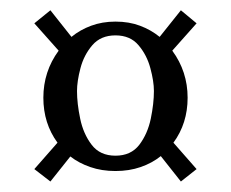

<svg xmlns="http://www.w3.org/2000/svg" viewBox="-20 -378 442 368"><path d="M76.6 -30.1 45.8 -53.9 90.2 -104.5Q63.1 -141.5 63.1 -190.7Q63.1 -240.9 92.4 -280.9L45.8 -333.3L76.6 -358.3L117 -307.3Q133.5 -320.9 154.7 -328.7Q176 -336.6 201.3 -336.6Q227.4 -336.6 248.3 -328.7Q269.2 -320.9 286 -307.3L326.7 -358.3L356.8 -333.3L310.2 -280.9Q339.6 -240.9 339.6 -190.7Q339.6 -141.5 312.4 -104.5L356.8 -53.9L326.7 -30.1L288.2 -78.8Q271.4 -65.3 249.5 -57.8Q227.7 -50.2 201.3 -50.2Q174.9 -50.2 153.1 -57.8Q131.3 -65.3 114.8 -78.1ZM201.3 -79.6Q231 -79.6 247 -100.5Q262.9 -121.4 269 -150.5Q275 -179.7 275 -203.5Q275 -222.2 268.2 -247.3Q261.5 -272.5 245.5 -291.3Q229.6 -310.2 201.3 -310.2Q173.1 -310.2 156.9 -291.3Q140.8 -272.5 134.2 -247.3Q127.6 -222.2 127.6 -203.5Q127.6 -179.7 133.7 -150.5Q139.7 -121.4 155.7 -100.5Q171.6 -79.6 201.3 -79.6Z"/></svg>

Font: Parastoo
Style: Regular
Weight: 400
Foundry: Saber Rastikerdar (saber.rastikerdar@gmail.com)
Version: Version 3.000